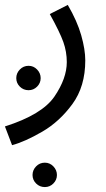

<svg xmlns="http://www.w3.org/2000/svg" viewBox="-45 -359 432 779"><path d="M4 230Q56 216 126 175.5Q196 135 248.5 63.5Q301 -8 301 -114Q301 -158 284.5 -216Q268 -274 230 -339L157 -302Q198 -228 212 -188.5Q226 -149 226 -107Q226 -41 176 32.5Q126 106 -25 154ZM71 7Q91 7 105.5 -7.5Q120 -22 120 -42Q120 -62 105.5 -77Q91 -92 71 -92Q50 -92 35.5 -77Q21 -62 21 -42Q21 -22 35.5 -7.5Q50 7 71 7ZM137 400Q157 400 171.5 385.5Q186 371 186 351Q186 331 171.5 316Q157 301 137 301Q116 301 101.5 316Q87 331 87 351Q87 371 101.5 385.5Q116 400 137 400Z"/></svg>

Font: Noto Sans Arabic
Style: Regular
Weight: 400
Designer: Nadine Chahine - Monotype Design Team
Foundry: Monotype Imaging Inc.
Version: Version 1.902